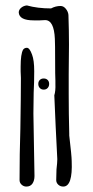

<svg xmlns="http://www.w3.org/2000/svg" viewBox="-20 -687 341 707"><path d="M187 -24Q187 -45 188 -63Q191 -89 191 -101L185 -221Q183 -259 180 -336Q185 -352 184 -378V-390Q183 -408 183 -464Q183 -526 182 -544Q179 -613 146 -613L127 -612H104Q51 -612 49 -641Q49 -651 58 -658.5Q67 -666 79 -667Q118 -656 168 -656Q185 -665 203 -665Q214 -665 222.5 -654.5Q231 -644 232 -632Q234 -574 234 -523L233 -414V-340Q233 -269 235 -195V-188Q244 -112 244 -94Q248 0 213 0Q202 0 194.5 -7Q187 -14 187 -24ZM52 -24Q52 -122 55 -213Q57 -335 57 -400Q57 -413 56 -424V-442Q56 -488 65 -504Q70 -511 79 -511Q89 -511 98 -486Q106 -465 106 -425Q106 -383 104 -346Q103 -309 103 -269L105 -153L107 -39Q107 -22 99.5 -11Q92 0 77 0Q67 0 59.5 -7Q52 -14 52 -24ZM121 -378Q121 -387 126.5 -392.5Q132 -398 141 -398Q150 -398 155.5 -392.5Q161 -387 161 -378Q161 -369 155.5 -363Q150 -357 141 -357Q132 -357 126.5 -363Q121 -369 121 -378Z"/></svg>

Font: Amatic SC
Style: Bold
Weight: 700
Designer: Multiple Designers
Foundry: Vernon Adams
Version: Version 2.505